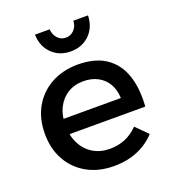

<svg xmlns="http://www.w3.org/2000/svg" viewBox="-137 -852 861 959"><g transform="rotate(-20 294.0 -372.0)"><path d="M453 -304Q451 -349 432.5 -380.5Q414 -412 381 -429.5Q348 -447 305 -447Q257 -447 221.5 -425Q186 -403 166 -363.5Q146 -324 146 -271Q146 -214 167.5 -172Q189 -130 227.5 -107Q266 -84 316 -84Q405 -84 466 -147L527 -86Q488 -43 432 -19.5Q376 4 307 4Q225 4 164 -30Q103 -64 69 -124.5Q35 -185 35 -265Q35 -345 69 -405.5Q103 -466 164 -500Q225 -534 304 -535Q398 -535 455 -496.5Q512 -458 536 -388Q560 -318 553 -222H128V-304ZM236 -748Q238 -719 255.5 -700Q273 -681 299 -681Q325 -681 343 -700Q361 -719 362 -748H440Q438 -685 398.5 -646.5Q359 -608 299 -608Q239 -608 199.5 -646.5Q160 -685 158 -748Z"/></g></svg>

Font: Alexandria
Style: Regular
Weight: 400
Designer: Mohamed Gaber
Foundry: Kief Type Foundry
Version: Version 5.100